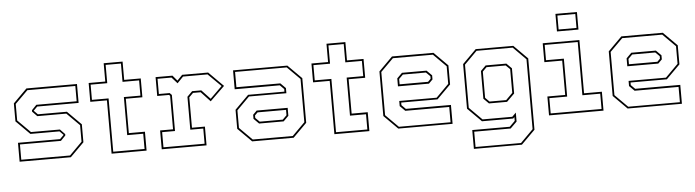

<svg xmlns="http://www.w3.org/2000/svg" viewBox="-53 -991 5187 1432"><g transform="rotate(-5 2540.0 -275.0)"><path d="M60 0V-141.5H375L405.5 -172V-169.5L376 -199.5H158L55 -302.5V-437L158 -540H536.5V-398.5H226.5L196 -368V-371L226.5 -340.5H443.5L546.5 -237.5V-103L443.5 0ZM73.5 -13.5H438.5L533 -108.5V-232L438 -327H221L185 -364V-374.5L221 -412H523V-526.5H164L68.5 -431.5V-308L163.5 -213H380.5L416.5 -175.5V-165.5L380.5 -128H73.5Z M748.5 0V-399H624V-540H748.5V-677H890V-540H1014V-399H890V-141.5H1010.5V0ZM762 -13.5H996.5V-127.5H876.5V-412.5H1000.5V-526.5H876.5V-663.5H762V-526.5H637.5V-412.5H762Z M1124 0V-141H1221V-391.5L1213.5 -399H1125V-540H1251.5L1285.5 -500L1324 -540H1518.5L1628 -430.5L1519 -324.5L1450 -398.5H1393L1362.5 -368V-140.5H1459.5V0ZM1138 -13.5H1446V-127H1349V-373.5L1387.5 -412H1456L1520.5 -343.5L1609.5 -431L1513 -526.5H1329.5L1284.5 -480L1243 -526.5H1138.5V-412.5H1219.5L1234.5 -397V-127H1138Z M1801 0 1698 -103V-245.5L1801 -348.5H2073V-368L2042.5 -398.5H1705V-540H2111.5L2214.5 -437V-103L2111.5 0ZM1864 -128 1825.5 -166.5V-197L1854.5 -226H2086.5V-166.5L2048 -128ZM1806.5 -13.5H2106L2201 -108.5V-432L2106 -527H1719V-412.5H2048L2086.5 -374V-335.5H1806.5L1711.5 -240V-108.5ZM1870 -141.5H2042.5L2073 -172V-212H1860L1839 -191V-172Z M2416.5 0V-399H2292V-540H2416.5V-677H2558V-540H2682V-399H2558V-141.5H2678.5V0ZM2430 -13.5H2664.5V-127.5H2544.5V-412.5H2668.5V-526.5H2544.5V-663.5H2430V-526.5H2305.5V-412.5H2430Z M3205.5 -540 3308.5 -437V-294.5L3205.5 -191.5H2933.5V-172L2964 -141.5H3301.5V0H2895L2792 -103V-437L2895 -540ZM3142.5 -412 3181 -373.5V-343L3152 -314H2920V-373.5L2958.5 -412ZM3200 -526.5H2900.5L2805.5 -431.5V-108L2900.5 -13H3287.5V-127.5H2958.5L2920 -166V-204.5H3200L3295 -300V-431.5ZM3136.5 -398.5H2964L2933.5 -368V-328H3146.5L3167.5 -349V-368Z M3443.5 200V59H3724.5L3765 18.5V-10L3755 0H3521.5L3418.5 -103V-437L3521.5 -540H3803L3906 -437V97L3803 200ZM3457 187H3797.5L3892.5 91.5V-431.5L3797.5 -527H3527L3432 -431.5V-108.5L3527 -13.5H3749.5L3778.5 -42.5V24.5L3730 72.5H3457ZM3585 -128 3546.5 -166.5V-374L3585 -412.5H3740L3778.5 -374V-185.5L3720.5 -128ZM3590.5 -141.5H3715L3765 -191.5V-368.5L3734 -399H3590.5L3560 -368.5V-172Z M4137 -618.5V-750H4298V-618.5ZM4150.5 -632H4284.5V-736.5H4150.5ZM4023.5 0V-141.5H4157V-398.5H4023.5V-540H4298V-141.5H4431.5V0ZM4037 -13.5H4418V-128H4284.5V-526.5H4037V-412H4170.5V-128H4037Z M4922.5 -540 5025.5 -437V-294.5L4922.5 -191.5H4650.5V-172L4681 -141.5H5018.5V0H4612L4509 -103V-437L4612 -540ZM4859.5 -412 4898 -373.5V-343L4869 -314H4637V-373.5L4675.5 -412ZM4917 -526.5H4617.5L4522.5 -431.5V-108L4617.5 -13H5004.5V-127.5H4675.5L4637 -166V-204.5H4917L5012 -300V-431.5ZM4853.5 -398.5H4681L4650.5 -368V-328H4863.5L4884.5 -349V-368Z"/></g></svg>

Font: Tourney Thin Thin
Style: Regular
Weight: 250
Version: Version 1.015